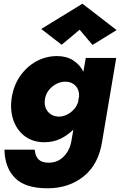

<svg xmlns="http://www.w3.org/2000/svg" viewBox="-20 -772 648 1034"><path d="M409 -612 478 -530 608 -610 424 -752 202 -616 312 -531ZM222 -238Q226 -265 243 -286.5Q260 -308 284.5 -320.5Q309 -333 335 -332Q367 -331 387 -310Q407 -289 406 -254L400 -220Q388 -186 357.5 -164.5Q327 -143 295 -144Q257 -146 236.5 -172.5Q216 -199 222 -238ZM42 -238Q34 -172 54 -119.5Q74 -67 116.5 -36.5Q159 -6 219 -6Q266 -6 305 -24.5Q344 -43 375 -74L364 -10Q355 39 322 72Q289 105 241 104Q205 104 187.5 86.5Q170 69 167 34H4Q6 131 61 186.5Q116 242 236 242Q351 242 431 177.5Q511 113 530 -10L606 -460H442L429 -386Q410 -424 374 -447Q338 -470 287 -470Q227 -470 174.5 -441Q122 -412 86.5 -359.5Q51 -307 42 -238Z"/></svg>

Font: Jost* 800 Heavy Italic
Style: Italic
Weight: 800
Italic angle: -10°
Version: Version 3.200; ttfautohint (v0.97) -l 8 -r 50 -G 200 -x 14 -